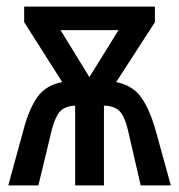

<svg xmlns="http://www.w3.org/2000/svg" viewBox="-20 -560 540 580"><path d="M51 -168Q68 -232 93.5 -267.5Q119 -303 168 -312L53 -493V-540H448V-493L331 -312Q381 -302 406.5 -266Q432 -230 450 -167L496 0H405L366 -169Q356 -210 340.5 -225Q325 -240 294 -241V0H207V-241Q175 -239 161 -223Q147 -207 137 -170L96 0H5ZM250 -327 338 -469H163Z"/></svg>

Font: Noto Sans Mono ExtraCondensed Medium
Style: Regular
Weight: 500
Width: 2
Designer: Monotype Design Team
Foundry: Monotype Imaging Inc.
Version: Version 2.014